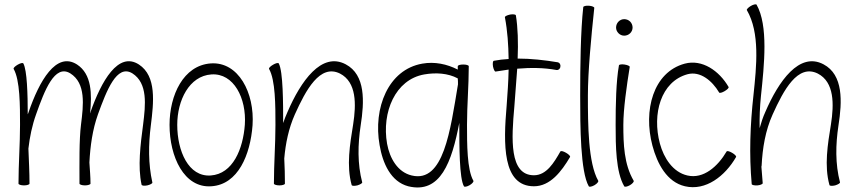

<svg xmlns="http://www.w3.org/2000/svg" viewBox="-20 -834 3867 872"><path d="M42 -521C71 -470 71 -354 71 -267C71 -178 64 -89 64 0C64 4 75 8 89 8C103 8 114 4 114 0C114 -53 111 -106 109 -159C115 -212 126 -265 144 -315C182 -422 228 -544 299 -501C371 -456 359 -357 348 -269C339 -197 341 -90 341 0C341 4 352 8 366 8C379 8 391 4 391 0C391 -32 388 -64 386 -96C390 -171 400 -245 425 -315C464 -422 510 -544 581 -501C652 -456 641 -357 630 -269C618 -178 605 -77 623 5C624 9 635 11 649 8C662 5 673 -1 672 -5C653 -90 654 -178 665 -264C678 -368 692 -488 611 -541C517 -602 440 -465 391 -325C391 -323 390 -321 389 -319C398 -407 397 -497 330 -541C235 -602 158 -465 110 -325C109 -322 108 -318 106 -315C106 -406 103 -515 86 -546C83 -550 72 -547 60 -540C48 -533 40 -525 42 -521Z M940 12C1062 4 1117 -132 1127 -265C1137 -412 1063 -555 937 -546C813 -537 750 -402 750 -267C750 -122 816 21 940 12ZM785 -267C785 -378 839 -489 940 -496C1042 -503 1100 -387 1092 -268C1084 -158 1038 -44 937 -37C836 -30 785 -148 785 -267Z M1202 -521C1231 -470 1231 -354 1231 -267C1231 -178 1224 -89 1224 0C1224 4 1235 8 1249 8C1263 8 1274 4 1274 0C1274 -38 1273 -76 1271 -114C1277 -183 1291 -251 1319 -314C1369 -425 1433 -545 1524 -500C1600 -461 1598 -360 1584 -270C1569 -178 1553 -81 1577 6C1578 11 1590 11 1603 8C1616 4 1626 -2 1625 -6C1603 -90 1605 -178 1618 -264C1635 -372 1641 -494 1550 -542C1440 -600 1346 -465 1286 -326C1278 -309 1272 -292 1266 -275C1266 -362 1266 -510 1246 -546C1243 -550 1232 -547 1220 -540C1208 -533 1200 -525 1202 -521Z M2130 -13C2101 -63 2101 -180 2101 -267C2101 -356 2109 -444 2109 -533C2109 -538 2097 -541 2084 -541C2070 -541 2059 -538 2059 -533C2059 -528 2059 -523 2059 -518C2010 -543 1954 -555 1898 -545C1743 -518 1674 -343 1704 -175C1718 -92 1755 -9 1834 12C1981 48 2032 -99 2066 -276C2066 -273 2066 -270 2066 -267C2066 -171 2066 -24 2087 12C2089 16 2101 14 2113 7C2125 0 2132 -9 2130 -13ZM1850 -37C1786 -52 1750 -115 1738 -181C1713 -324 1775 -473 1907 -496C1959 -505 2014 -502 2059 -478C2060 -469 2060 -460 2060 -451C2025 -241 1995 -2 1850 -37Z M2231 -509C2251 -512 2270 -515 2290 -518C2289 -463 2285 -408 2281 -354C2266 -181 2261 12 2405 12C2479 12 2530 -55 2569 -121C2571 -125 2563 -133 2551 -140C2539 -147 2528 -150 2525 -146C2496 -95 2462 -38 2405 -38C2292 -38 2303 -205 2316 -350C2320 -405 2325 -464 2329 -522C2389 -527 2449 -527 2508 -516C2516 -515 2524 -521 2525 -531C2527 -540 2522 -549 2514 -551C2454 -561 2392 -568 2331 -568C2334 -640 2332 -709 2323 -764C2322 -769 2310 -770 2297 -768C2283 -765 2273 -760 2273 -756C2285 -693 2289 -630 2290 -566C2268 -565 2245 -562 2223 -558C2218 -557 2217 -546 2219 -532C2222 -518 2227 -508 2231 -509Z M2629 -802C2617 -694 2615 -534 2615 -400C2615 -259 2616 -54 2654 12C2656 16 2668 14 2680 7C2692 0 2699 -9 2697 -13C2651 -94 2650 -267 2650 -400C2650 -508 2665 -666 2679 -798C2680 -802 2669 -807 2655 -808C2641 -809 2630 -806 2629 -802Z M2853 -709C2853 -719 2849 -729 2842 -736C2835 -743 2825 -747 2815 -747C2805 -747 2796 -743 2789 -736C2782 -729 2778 -719 2778 -709C2778 -699 2782 -690 2789 -683C2796 -676 2805 -672 2815 -672C2825 -672 2835 -676 2842 -683C2849 -690 2853 -699 2853 -709ZM2791 -537C2778 -465 2776 -357 2776 -267C2776 -171 2777 -53 2815 12C2817 16 2829 14 2841 7C2853 0 2860 -9 2858 -13C2814 -88 2811 -179 2811 -267C2811 -338 2826 -443 2840 -530C2841 -534 2830 -539 2816 -541C2803 -543 2791 -541 2791 -537Z M3289 -439C3246 -513 3169 -566 3090 -545C2946 -506 2901 -332 2943 -173C2965 -90 3009 -7 3091 12C3185 34 3273 -34 3323 -121C3325 -125 3317 -133 3305 -140C3293 -147 3282 -150 3280 -146C3240 -78 3175 -20 3102 -37C3036 -52 2995 -116 2977 -182C2941 -316 2981 -464 3103 -497C3160 -512 3214 -468 3246 -414C3248 -410 3259 -413 3271 -420C3283 -427 3291 -435 3289 -439Z M3439 -81C3443 -161 3456 -241 3489 -314C3539 -425 3603 -545 3694 -500C3770 -461 3768 -360 3754 -270C3739 -178 3723 -81 3747 6C3748 11 3760 11 3773 8C3786 4 3796 -2 3795 -6C3773 -90 3775 -178 3788 -264C3805 -372 3811 -494 3720 -542C3610 -600 3516 -465 3456 -326C3445 -302 3437 -277 3430 -252C3429 -300 3431 -349 3436 -398C3451 -540 3470 -718 3416 -813C3413 -816 3402 -814 3390 -807C3378 -800 3370 -791 3372 -788C3432 -685 3416 -534 3402 -402C3387 -268 3382 -132 3394 2C3394 6 3406 9 3420 8C3433 7 3444 2 3444 -2C3442 -27 3440 -52 3438 -77C3438 -78 3439 -80 3439 -81Z"/></svg>

Font: Nupuram Condensed Thin
Style: Regular
Weight: 100
Width: 3
Designer: Santhosh Thottingal (santhosh.thottingal@gmail.com)
Foundry: SMC
Version: Version 1.000